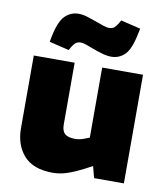

<svg xmlns="http://www.w3.org/2000/svg" viewBox="-85 -827 790 907"><g transform="rotate(10 310.0 -373.5)"><path d="M229 9Q135 9 90 -41.5Q45 -92 45 -173V-521H241V-225Q241 -193 256.5 -180Q272 -167 305 -167Q318 -167 329 -169.5Q340 -172 350 -176L373 -185V-521H569V0H426L401 -96L437 -69L371 -34Q334 -15 299 -3Q264 9 229 9ZM203 -575 108 -598 112 -620Q127 -697 154.5 -724.5Q182 -752 220 -752Q241 -752 264 -744.5Q287 -737 310 -729Q329 -722 345 -716.5Q361 -711 370 -711Q387 -711 396 -718Q405 -725 414 -740L423 -756L518 -733L513 -710Q498 -633 471 -606Q444 -579 406 -579Q385 -579 361.5 -586Q338 -593 316 -601Q297 -608 281 -614Q265 -620 255 -620Q239 -620 230 -613Q221 -606 211 -590Z"/></g></svg>

Font: REM ExtraBold
Style: Regular
Weight: 800
Designer: Octavio Pardo
Foundry: Ashler Design
Version: Version 1.005;gftools[0.9.28]